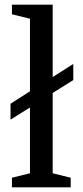

<svg xmlns="http://www.w3.org/2000/svg" viewBox="-20 -800 354 820"><path d="M293 -458V-527L205 -471V-780H31V-739L108 -720V-410L25 -357V-289L108 -341V-60L31 -41V0H282V-41L205 -60V-403Z"/></svg>

Font: Domine
Style: Regular
Weight: 400
Designer: Pablo Impallari, Rodrigo Fuenzalida, Brenda Gallo
Foundry: Pablo Impallari, Rodrigo Fuenzalida, Brenda Gallo
Version: Version 2.000